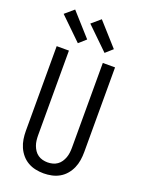

<svg xmlns="http://www.w3.org/2000/svg" viewBox="-179 -1060 859 1150"><g transform="rotate(20 250.0 -485.5)"><path d="M250 8Q224 8 198 2.5Q172 -3 149.5 -16Q127 -29 110 -49Q93 -69 82.5 -93Q72 -117 68 -143Q64 -169 64 -195V-735H142V-195Q142 -179 144 -162.5Q146 -146 151.5 -131Q157 -116 166 -102.5Q175 -89 188.5 -79.5Q202 -70 218 -66Q234 -62 250 -62Q266 -62 282 -66Q298 -70 311.5 -79.5Q325 -89 334 -102.5Q343 -116 348.5 -131Q354 -146 356 -162.5Q358 -179 358 -195V-735H436V-195Q436 -169 432 -143Q428 -117 417.5 -93Q407 -69 390 -49Q373 -29 350.5 -16Q328 -3 302 2.5Q276 8 250 8ZM347 -795 207 -931 263 -979 392 -835ZM177 -795 37 -931 93 -979 222 -835Z"/></g></svg>

Font: Iosevka srxl
Style: Regular
Weight: 400
Monospace: yes
Designer: Belleve Invis
Foundry: Belleve Invis
Version: Version 33.0.1; ttfautohint (v1.8.3)